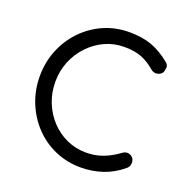

<svg xmlns="http://www.w3.org/2000/svg" viewBox="-139 -925 1053 1069"><g transform="rotate(20 387.5 -390.5)"><path d="M450 10Q369 10 298.5 -20.5Q228 -51 175.5 -106Q123 -161 93 -234Q63 -307 63 -391Q63 -474 92.5 -546.5Q122 -619 175 -674Q228 -729 298 -760Q368 -791 450 -791Q526 -791 582.5 -770.5Q639 -750 695 -704Q703 -698 706.5 -690.5Q710 -683 709.5 -676Q709 -669 707 -661Q706 -646 694.5 -636.5Q683 -627 666.5 -626Q650 -625 635 -637Q597 -670 555.5 -687Q514 -704 450 -704Q389 -704 335.5 -679Q282 -654 241.5 -611Q201 -568 178 -511.5Q155 -455 155 -391Q155 -326 178 -269Q201 -212 241.5 -169Q282 -126 335.5 -102Q389 -78 450 -78Q503 -78 549.5 -95.5Q596 -113 639 -145Q655 -157 671 -155.5Q687 -154 698.5 -142.5Q710 -131 710 -111Q710 -101 706.5 -92.5Q703 -84 695 -77Q642 -32 580 -11Q518 10 450 10Z"/></g></svg>

Font: Comfortaa SemiBold
Style: Regular
Weight: 600
Designer: Johan Aakerlund
Foundry: Johan Aakerlund
Version: Version 3.104; ttfautohint (v1.8.1.43-b0c9)